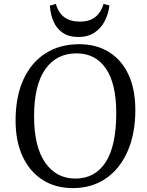

<svg xmlns="http://www.w3.org/2000/svg" viewBox="-20 -952 755 986"><path d="M60 -333Q60 -455 100 -543Q140 -631 213.5 -678Q287 -725 387 -725Q475 -725 540 -684.5Q605 -644 640 -568.5Q675 -493 675 -387Q675 -265 635 -174.5Q595 -84 523 -35Q451 14 354 14Q265 14 199 -28Q133 -70 96.5 -148Q60 -226 60 -333ZM155 -354Q155 -199 212 -117Q269 -35 367 -35Q468 -35 522.5 -119Q577 -203 577 -371Q577 -523 523.5 -600.5Q470 -678 373 -678Q270 -678 212.5 -596.5Q155 -515 155 -354ZM267 -932Q292 -841 390 -841Q441 -841 470.5 -865.5Q500 -890 512 -932L542 -924Q537 -882 518.5 -845Q500 -808 466 -785Q432 -762 382 -762Q333 -762 301.5 -784Q270 -806 254.5 -842.5Q239 -879 236 -923Z"/></svg>

Font: Literata 36pt
Style: Italic
Weight: 400
Italic angle: -2°
Designer: Latin by Veronika Burian and Jose Scaglione. Greek by Irene Vlachou. Cyrillic by Vera Evstafieva
Foundry: TypeTogether
Version: Version 3.002